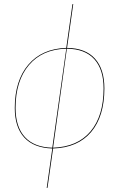

<svg xmlns="http://www.w3.org/2000/svg" viewBox="-20 -751 597 962"><path d="M246 -7 218 190 214 191 242 -7Q149 -10 101.5 -62Q54 -114 54 -210Q54 -347 122 -427Q190 -507 312 -511L343 -730L347 -731L316 -511Q408 -510 455.5 -457.5Q503 -405 503 -308Q503 -168 436.5 -89.5Q370 -11 246 -7ZM242 -11 312 -507Q192 -504 125 -425Q58 -346 58 -210Q58 -115 105 -64Q152 -13 242 -11ZM499 -308Q499 -403 452.5 -454.5Q406 -506 315 -507L246 -11Q368 -15 433.5 -92.5Q499 -170 499 -308Z"/></svg>

Font: Fira Sans Condensed Four
Style: Italic
Weight: 100
Width: 3
Italic angle: -8°
Designer: bBox Type GmbH & Carrois Corporate GbR & Edenspiekermann AG
Foundry: bBox Type GmbH & Carrois Corporate GbR & Edenspiekermann AG
Version: Version 4.301